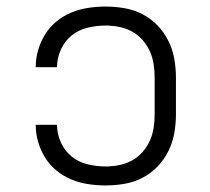

<svg xmlns="http://www.w3.org/2000/svg" viewBox="-20 -558 640 586"><path d="M302 8Q276 8 249.5 4Q223 0 198.5 -10Q174 -20 153 -37Q132 -54 118 -76.5Q104 -99 96.5 -124.5Q89 -150 89 -177Q89 -177 89 -177Q89 -177 89 -177H154Q154 -177 154 -177Q154 -177 154 -177Q154 -150 165.5 -124Q177 -98 198.5 -80.5Q220 -63 247.5 -56.5Q275 -50 302 -50Q323 -50 343.5 -54Q364 -58 382.5 -68Q401 -78 415 -94Q429 -110 437.5 -129Q446 -148 449 -168.5Q452 -189 452 -210V-320Q452 -341 449 -361.5Q446 -382 437.5 -401Q429 -420 415 -436Q401 -452 382.5 -462Q364 -472 343.5 -476Q323 -480 302 -480Q275 -480 247.5 -473.5Q220 -467 198.5 -449.5Q177 -432 165.5 -406Q154 -380 154 -353Q154 -353 154 -353Q154 -353 154 -353H89Q89 -353 89 -353Q89 -353 89 -353Q89 -380 96.5 -405.5Q104 -431 118 -453.5Q132 -476 153 -493Q174 -510 198.5 -520Q223 -530 249.5 -534Q276 -538 302 -538Q331 -538 360 -533Q389 -528 415 -514.5Q441 -501 461 -480Q481 -459 494 -433Q507 -407 512 -378Q517 -349 517 -320V-210Q517 -181 512 -152Q507 -123 494 -97Q481 -71 461 -50Q441 -29 415 -15.5Q389 -2 360 3Q331 8 302 8Z"/></svg>

Font: Iosevka Curly Light Extended
Style: Regular
Weight: 300
Width: 7
Monospace: yes
Designer: Belleve Invis
Foundry: Belleve Invis
Version: Version 11.1.0; ttfautohint (v1.8.3)